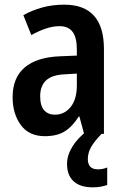

<svg xmlns="http://www.w3.org/2000/svg" viewBox="-20 -573 527 822"><path d="M255 -553Q425 -553 425 -363V0H340L320 -74H317Q290 -31 257 -10.5Q224 10 172 10Q104 10 69 -38Q34 -86 34 -157Q34 -240 85.5 -284Q137 -328 236 -332L309 -335V-361Q309 -413 290.5 -437Q272 -461 235 -461Q207 -461 177 -451Q147 -441 114 -423L80 -508Q117 -529 161 -541Q205 -553 255 -553ZM260 -255Q203 -253 177.5 -229Q152 -205 152 -161Q152 -120 169 -101Q186 -82 215 -82Q256 -82 282.5 -115Q309 -148 309 -208V-258ZM356 108Q356 152 399 152Q412 152 422 149.5Q432 147 439 144V219Q427 223 412 226Q397 229 377 229Q323 229 295 203Q267 177 267 129Q267 92 290 54.5Q313 17 356 -15L415 0Q383 33 369.5 57.5Q356 82 356 108Z"/></svg>

Font: Noto Sans Myanmar UI Condensed SemiBold
Style: Regular
Weight: 600
Width: 3
Designer: Monotype Design Team
Foundry: Monotype Imaging Inc.
Version: Version 2.103; ttfautohint (v1.8.4.7-5d5b)